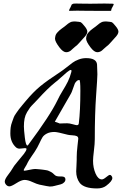

<svg xmlns="http://www.w3.org/2000/svg" viewBox="-20 -1059 686 1079"><path d="M376 -1017.6Q377.9 -1020.5 379.9 -1026.4Q381.8 -1032.2 382.8 -1033.2Q383.8 -1034.2 387.2 -1036.1Q390.6 -1038.1 395 -1038.6Q399.4 -1039.1 408.2 -1039.1Q412.1 -1039.1 438 -1038.6Q463.9 -1038.1 486.3 -1038.1H489.3Q504.9 -1038.1 530.3 -1038.6Q555.7 -1039.1 567.4 -1039.1Q574.2 -1039.1 590.8 -1038.6Q607.4 -1038.1 616.2 -1038.1Q619.1 -1036.1 619.1 -1035.2Q619.1 -1032.2 613.8 -1022.9Q608.4 -1013.7 607.4 -1010.7Q606.4 -1009.8 606 -1006.8Q605.5 -1003.9 605.5 -1002.4Q605.5 -1001 604.5 -999.5Q603.5 -998 601.6 -998H523.4Q482.4 -998 453.1 -998.5Q423.8 -999 413.1 -999Q388.7 -999 370.1 -998Q368.2 -998 368.2 -1000Q368.2 -1004.9 376 -1017.6ZM624 -844.7Q617.2 -837.9 603 -821.3Q588.9 -804.7 576.2 -795.9Q571.3 -792 564.5 -785.6Q557.6 -779.3 553.2 -775.4Q548.8 -771.5 542 -768.6Q535.2 -765.6 527.3 -765.6H525.4Q508.8 -766.6 489.3 -792Q463.9 -825.2 463.9 -841.8Q463.9 -843.8 464.4 -845.7Q464.8 -847.7 464.8 -849.6Q465.8 -858.4 469.2 -865.2Q472.7 -872.1 479 -878.4Q485.4 -884.8 488.8 -888.2Q492.2 -891.6 502.4 -898.9Q512.7 -906.2 516.6 -909.2Q519.5 -911.1 526.9 -917.5Q534.2 -923.8 537.6 -926.3Q541 -928.7 546.9 -932.1Q552.7 -935.5 558.6 -937Q564.5 -938.5 571.3 -938.5H576.2Q603.5 -936.5 608.9 -934.1Q614.3 -931.6 629.9 -912.1Q645.5 -893.6 645.5 -880.9Q645.5 -866.2 624 -844.7ZM449.2 -844.7Q442.4 -837.9 428.2 -821.3Q414.1 -804.7 401.4 -795.9Q396.5 -792 389.6 -785.6Q382.8 -779.3 378.4 -775.4Q374 -771.5 367.2 -768.6Q360.4 -765.6 352.5 -765.6H350.6Q334 -766.6 314.5 -792Q289.1 -825.2 289.1 -841.8Q289.1 -843.8 289.6 -845.7Q290 -847.7 290 -849.6Q291 -858.4 294.4 -865.2Q297.9 -872.1 304.2 -878.4Q310.5 -884.8 314 -888.2Q317.4 -891.6 327.6 -898.9Q337.9 -906.2 341.8 -909.2Q344.7 -911.1 352.1 -917.5Q359.4 -923.8 362.8 -926.3Q366.2 -928.7 372.1 -932.1Q377.9 -935.5 383.8 -937Q389.6 -938.5 396.5 -938.5H401.4Q428.7 -936.5 434.1 -934.1Q439.5 -931.6 455.1 -912.1Q470.7 -893.6 470.7 -880.9Q470.7 -866.2 449.2 -844.7ZM422.9 -366.2Q431.6 -436.5 431.6 -548.8Q431.6 -609.4 425.8 -609.4Q417 -609.4 410.2 -602.5Q403.3 -595.7 400.4 -589.4Q397.5 -583 393.1 -569.3Q388.7 -555.7 386.7 -551.8Q384.8 -545.9 383.3 -542.5Q381.8 -539.1 379.4 -534.2Q377 -529.3 370.1 -517.6Q363.3 -505.9 354.5 -490.7Q345.7 -475.6 327.6 -443.8Q309.6 -412.1 288.1 -375Q296.9 -372.1 302.7 -370.1Q308.6 -368.2 310.1 -367.2Q311.5 -366.2 313 -365.7Q314.5 -365.2 316.4 -365.2Q317.4 -365.2 321.8 -365.2Q326.2 -365.2 335.4 -365.7Q344.7 -366.2 357.4 -366.2Q370.1 -366.2 388.7 -360.8Q407.2 -355.5 412.1 -355.5Q421.9 -355.5 422.9 -366.2ZM114.3 -348.6Q114.3 -330.1 119.6 -285.6Q125 -241.2 133.8 -241.2Q136.7 -241.2 139.6 -246.1Q261.7 -410.2 302.7 -495.1Q314.5 -520.5 332 -548.8Q349.6 -577.1 361.3 -600.6Q373 -624 380.9 -654.3Q381.8 -657.2 381.8 -661.1Q381.8 -666 377.9 -666Q372.1 -666 356.4 -653.3Q340.8 -640.6 320.8 -622.1Q300.8 -603.5 291 -596.7Q248 -562.5 192.4 -501Q188.5 -496.1 171.9 -479.5Q155.3 -462.9 148.9 -454.6Q142.6 -446.3 132.3 -429.2Q122.1 -412.1 118.2 -392.6Q114.3 -373 114.3 -348.6ZM6.8 -39.1Q6.8 -51.8 25.4 -76.2Q43.9 -100.6 47.9 -108.4Q56.6 -125 77.6 -149.4Q98.6 -173.8 113.8 -193.4Q128.9 -212.9 128.9 -221.7Q128.9 -226.6 121.1 -226.6Q117.2 -226.6 106.4 -225.1Q95.7 -223.6 89.8 -223.6Q79.1 -223.6 70.3 -230.5Q38.1 -259.8 38.1 -308.6Q38.1 -327.1 40 -342.8Q42 -358.4 48.3 -374.5Q54.7 -390.6 57.1 -398.9Q59.6 -407.2 71.8 -424.3Q84 -441.4 86.4 -444.8Q88.9 -448.2 105.5 -468.3Q122.1 -488.3 123 -489.3Q167 -542 206.1 -574.2Q245.1 -606.4 318.4 -654.3Q332 -663.1 353.5 -680.2Q375 -697.3 388.2 -707Q401.4 -716.8 421.9 -724.6Q442.4 -732.4 463.9 -732.4Q522.5 -732.4 525.4 -696.3Q527.3 -653.3 527.3 -641.6Q527.3 -622.1 520 -521Q512.7 -419.9 512.7 -276.4Q512.7 -252 507.8 -212.4Q502.9 -172.9 502.9 -155.3Q502.9 -116.2 517.1 -83.5Q531.2 -50.8 552.7 -50.8Q561.5 -50.8 576.7 -63.5Q591.8 -76.2 597.7 -76.2Q602.5 -76.2 606.9 -70.3Q611.3 -64.5 611.3 -58.6Q611.3 -41 576.2 -14.6Q556.6 0 525.4 0Q454.1 0 428.7 -30.3Q408.2 -57.6 408.2 -95.7Q408.2 -104.5 409.7 -127Q411.1 -149.4 411.1 -162.1V-176.8Q411.1 -201.2 415.5 -239.7Q419.9 -278.3 419.9 -279.3Q419.9 -290 411.6 -293.9Q403.3 -297.9 385.3 -298.8Q367.2 -299.8 360.4 -301.8Q301.8 -317.4 286.1 -317.4Q259.8 -317.4 242.7 -308.1Q225.6 -298.8 218.8 -287.6Q211.9 -276.4 200.7 -252.4Q189.5 -228.5 179.7 -213.9Q172.9 -202.1 162.1 -187.5Q151.4 -172.9 143.6 -159.7Q135.7 -146.5 128.9 -131.8Q127 -128.9 123 -122.1Q119.1 -115.2 116.2 -110.4Q113.3 -105.5 113.3 -102.5Q113.3 -99.6 117.2 -99.6Q122.1 -99.6 145 -104.5Q168 -109.4 177.7 -109.4Q187.5 -109.4 192.4 -108.4Q196.3 -108.4 208.5 -106.9Q220.7 -105.5 224.1 -105Q227.5 -104.5 237.3 -103Q247.1 -101.6 251.5 -99.6Q255.9 -97.7 263.2 -94.2Q270.5 -90.8 276.4 -85.9Q282.2 -81.1 288.1 -75.2Q295.9 -67.4 315.4 -67.4H325.2Q347.7 -67.4 347.7 -50.8Q347.7 -45.9 345.7 -41.5Q343.8 -37.1 339.8 -33.7Q335.9 -30.3 332.5 -27.8Q329.1 -25.4 322.3 -23.4Q315.4 -21.5 311.5 -20.5Q307.6 -19.5 299.8 -17.6Q292 -15.6 288.1 -14.6Q275.4 -10.7 259.8 -10.7Q252.9 -10.7 201.2 -21.5Q187.5 -24.4 162.1 -36.1Q136.7 -47.9 118.2 -47.9Q100.6 -47.9 72.3 -29.8Q43.9 -11.7 33.2 -11.7Q22.5 -11.7 14.6 -20.5Q6.8 -29.3 6.8 -39.1Z"/></svg>

Font: Isabella
Style: Medium
Weight: 500
Designer: John Stracke
Version: Version 001.202